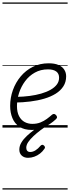

<svg xmlns="http://www.w3.org/2000/svg" viewBox="-20 -1030 566 1550"><path d="M237 19Q175 19 136.5 -7Q98 -33 80 -77Q62 -121 62 -175Q62 -241 84 -302.5Q106 -364 147 -413Q188 -462 245 -490.5Q302 -519 373 -519Q421 -519 452 -505.5Q483 -492 498.5 -468Q514 -444 514 -414Q514 -368 491.5 -333Q469 -298 429.5 -273.5Q390 -249 337.5 -233.5Q285 -218 224 -210.5Q163 -203 99 -202L115 -248Q169 -249 219 -255.5Q269 -262 312.5 -274.5Q356 -287 388.5 -305.5Q421 -324 439 -348Q457 -372 457 -403Q457 -436 434 -453Q411 -470 367 -470Q308 -470 261.5 -444Q215 -418 183 -375Q151 -332 134 -280Q117 -228 117 -174Q117 -124 134 -92Q151 -60 179 -45Q207 -30 241 -30Q278 -30 306.5 -41.5Q335 -53 358 -70Q381 -87 400 -104Q409 -111 416.5 -110Q424 -109 430 -103Q438 -96 440 -87Q442 -78 433 -69Q411 -48 380.5 -27.5Q350 -7 314.5 6Q279 19 237 19ZM206 244Q175 244 155.5 226Q136 208 136 178Q136 148 153 120Q170 92 197 67Q224 42 255 19Q286 -4 315 -24L359 -21V-16Q335 0 306 22Q277 44 251 68Q225 92 208.5 116Q192 140 192 163Q192 178 200 187.5Q208 197 224 197Q245 197 266 184Q287 171 308 146Q314 140 321 139Q328 138 336 146Q342 152 343 158.5Q344 165 338 172Q324 193 303 209.5Q282 226 257 235Q232 244 206 244ZM0 490H526V500H0ZM0 -20H526V0H0ZM0 -505H526V-500H0ZM0 -1010H526V-1000H0Z"/></svg>

Font: Playwrite RO Guides
Style: Regular
Weight: 400
Designer: Veronika Burian, José Scaglione
Foundry: TypeTogether
Version: Version 1.003